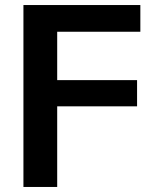

<svg xmlns="http://www.w3.org/2000/svg" viewBox="-20 -742 609 762"><path d="M537 -616V-722H73V0H207V-320H524V-424H207V-616Z"/></svg>

Font: Perun SemiBold
Style: Regular
Weight: 600
Foundry: Copyright (c) Stefan Peev, Context Ltd, 2016
Version: Version 1.089